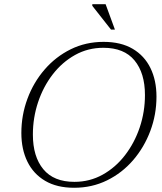

<svg xmlns="http://www.w3.org/2000/svg" viewBox="-20 -878 766 908"><path d="M720 -421Q720 -336.5 691 -259Q662 -181.5 609.8 -120.8Q557.5 -60 486.2 -25Q415 10 330.5 10Q249 10 193.5 -22.8Q138 -55.5 109.5 -113.8Q81 -172 81 -249Q81 -333.5 109.8 -411Q138.5 -488.5 191 -549.2Q243.5 -610 314.5 -645Q385.5 -680 470 -680Q552 -680 607.5 -647.2Q663 -614.5 691.5 -556.2Q720 -498 720 -421ZM135.5 -241.5Q135.5 -137.5 184.8 -77.8Q234 -18 332 -18Q404.5 -18 465.5 -52Q526.5 -86 571.2 -144Q616 -202 640.8 -275.5Q665.5 -349 665.5 -428.5Q665.5 -532.5 616.2 -592.2Q567 -652 469 -652Q396 -652 335 -618Q274 -584 229.2 -526Q184.5 -468 160 -394.5Q135.5 -321 135.5 -241.5ZM523.5 -738H505L416.5 -850.5V-858H479.5Z"/></svg>

Font: Newsreader Text Light
Style: Italic
Weight: 300
Italic angle: -17°
Designer: Hugues Gentile
Foundry: Production Type
Version: Version 1.001